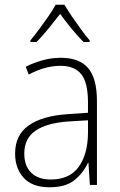

<svg xmlns="http://www.w3.org/2000/svg" viewBox="-20 -784 508 814"><path d="M238 -539Q316 -539 353.5 -495.5Q391 -452 391 -355V0H361L355 -94H353Q334 -52 296.5 -21Q259 10 190 10Q117 10 80.5 -30Q44 -70 44 -133Q44 -212 102 -252.5Q160 -293 267 -300L353 -306V-349Q353 -434 324.5 -469.5Q296 -505 236 -505Q204 -505 171 -496Q138 -487 102 -468L89 -501Q123 -518 160.5 -528.5Q198 -539 238 -539ZM270 -269Q180 -263 131.5 -230.5Q83 -198 83 -133Q83 -80 112.5 -51.5Q142 -23 195 -23Q275 -23 313.5 -76.5Q352 -130 353 -219V-274ZM253 -764Q266 -742 285.5 -713.5Q305 -685 325 -657.5Q345 -630 360 -613V-606H334Q309 -631 282.5 -663.5Q256 -696 235 -725Q213 -697 186.5 -664Q160 -631 135 -606H109V-613Q125 -632 145.5 -659.5Q166 -687 185 -714.5Q204 -742 216 -764Z"/></svg>

Font: Noto Sans Arabic UI SmCn XLt
Style: Regular
Weight: 200
Width: 4
Designer: Monotype Design Team, Nadine Chahine and Nizar Qandah
Foundry: Monotype Imaging Inc.
Version: Version 2.010; ttfautohint (v1.8.4.7-5d5b)